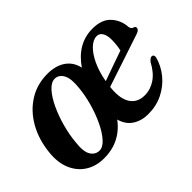

<svg xmlns="http://www.w3.org/2000/svg" viewBox="-87 -661 882 882"><g transform="rotate(-45 354.0 -220.0)"><path d="M275 -450Q325 -448.5 358 -424.8Q391 -401 400 -358Q463.5 -450.5 561.5 -450.5Q621 -450.5 651 -417.8Q681 -385 684 -339Q686.5 -323 698.5 -320.5Q708 -318.5 708.5 -309.5Q708.5 -296.5 688 -289.5Q669.5 -283.5 637.8 -272.8Q606 -262 568 -249.5Q530 -237 493.5 -224.8Q457 -212.5 429.5 -203.5Q429 -198.5 428.5 -193.5Q423 -130.5 445.8 -97Q468.5 -63.5 515 -63.5Q552 -63.5 584.8 -85.5Q617.5 -107.5 641.5 -153Q656 -170.5 666.5 -168Q677 -165 674.5 -149.5Q662.5 -105.5 633 -69.5Q603.5 -33.5 560.5 -12.2Q517.5 9 465.5 9Q421.5 9 389.8 -11.8Q358 -32.5 346.5 -74.5Q282.5 10.5 175.5 9Q125 8.5 87.5 -15.8Q50 -40 31.2 -84.2Q12.5 -128.5 19 -188.5Q26.5 -264 60.2 -323.8Q94 -383.5 148.8 -417.5Q203.5 -451.5 275 -450ZM551 -412.5Q527 -412.5 503.5 -390Q480 -367.5 461.5 -327.8Q443 -288 434 -236.5Q467.5 -248.5 509.8 -263.5Q552 -278.5 581 -288.5Q587.5 -315 588 -349.5Q588.5 -378 578.8 -395.2Q569 -412.5 551 -412.5ZM187.5 -31Q210 -30.5 232.8 -55.8Q255.5 -81 275 -122Q294.5 -163 307.8 -210.5Q321 -258 325 -302Q331 -357 317 -383Q303 -409 277.5 -410.5Q253.5 -411 230.2 -385.5Q207 -360 187.5 -318.5Q168 -277 155 -229.2Q142 -181.5 138 -138Q131 -81 146 -56.2Q161 -31.5 187.5 -31Z"/></g></svg>

Font: Fraunces 144pt Soft SemiBold
Style: Italic
Weight: 600
Italic angle: -16°
Version: Version 1.000;[b76b70a41]